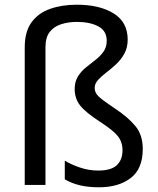

<svg xmlns="http://www.w3.org/2000/svg" viewBox="-20 -785 671 815"><path d="M522 -617Q522 -583 508 -557.5Q494 -532 473 -512.5Q452 -493 431 -477Q410 -461 396 -445.5Q382 -430 382 -412Q382 -399 388.5 -388Q395 -377 414 -362.5Q433 -348 470 -323Q524 -287 555 -249.5Q586 -212 586 -153Q586 -68 534.5 -29Q483 10 400 10Q353 10 317 1Q281 -8 255 -24V-103Q281 -87 319 -74Q357 -61 397 -61Q452 -61 476 -84Q500 -107 500 -147Q500 -183 479.5 -208Q459 -233 406 -267Q343 -308 320 -337.5Q297 -367 297 -407Q297 -438 310.5 -460Q324 -482 344.5 -498.5Q365 -515 385.5 -531Q406 -547 419.5 -566Q433 -585 433 -612Q433 -654 397.5 -673Q362 -692 306 -692Q271 -692 240.5 -682.5Q210 -673 191.5 -650Q173 -627 173 -584V0H85V-584Q85 -651 114 -690.5Q143 -730 193 -747.5Q243 -765 306 -765Q403 -765 462.5 -728Q522 -691 522 -617Z"/></svg>

Font: Noto Sans Deseret
Style: Regular
Weight: 400
Designer: Monotype Design Team
Foundry: Monotype Imaging Inc.
Version: Version 2.001; ttfautohint (v1.8.4.7-5d5b)